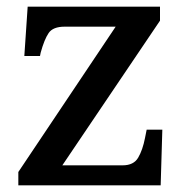

<svg xmlns="http://www.w3.org/2000/svg" viewBox="-20 -556 556 576"><path d="M35 0V-40L327 -476H174Q139 -476 126 -457Q113 -438 102 -398L100 -388H53L63 -536H460V-494L167 -60H348Q381 -60 394.5 -83Q408 -106 415 -142L420 -167H467L462 0Z"/></svg>

Font: Noto Serif Toto Medium
Style: Regular
Weight: 500
Designer: Monotype Design Team
Foundry: Monotype Imaging Inc.
Version: Version 2.001; ttfautohint (v1.8.4.7-5d5b)